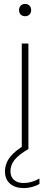

<svg xmlns="http://www.w3.org/2000/svg" viewBox="-20 -763 257 983"><path d="M91.5 0V-540H125.5V0ZM108.5 -680Q95 -680 86.2 -688.5Q77.5 -697 77.5 -711Q77.5 -725.5 86.2 -734.2Q95 -743 108.5 -743Q122 -743 130.8 -734.2Q139.5 -725.5 139.5 -711Q139.5 -697 130.8 -688.5Q122 -680 108.5 -680ZM102.5 200Q57 200 31.2 177.2Q5.5 154.5 5.5 115Q5.5 75 31.2 41.5Q57 8 113 -24L125.5 0Q76.5 28.5 55 55Q33.5 81.5 33.5 114Q33.5 142 51.5 158Q69.5 174 101 174Q141.5 174 182 151V179Q164.5 189 143 194.5Q121.5 200 102.5 200Z"/></svg>

Font: Encode Sans SmExp Th
Style: Regular
Weight: 100
Width: 6
Designer: Multiple Designers
Foundry: Impallari Type
Version: Version 3.002; ttfautohint (v1.8.3) -l 8 -r 50 -G 200 -x 14 